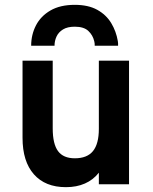

<svg xmlns="http://www.w3.org/2000/svg" viewBox="-20 -762 632 794"><path d="M252.6 12Q167.1 12 120.2 -41.1Q73.2 -94.3 73.2 -192V-511H198V-231.2Q198 -166.5 220.1 -136.9Q242.1 -107.4 289.4 -107.4Q340.4 -107.4 364.6 -137.3Q388.8 -167.2 388.8 -229.2V-511H513.6V0H388.8V-47.8Q365.5 -18.1 331.1 -3.1Q296.8 12 252.6 12ZM108.9 -573Q108.9 -618.4 128.7 -656.9Q148.5 -695.4 188.7 -718.7Q228.8 -742 289.1 -742Q345.1 -742 382.2 -721.4Q419.3 -700.8 439.9 -666.6Q460.5 -632.5 467.3 -591.8Q468.3 -587.3 468.3 -582.6Q468.3 -577.9 468.3 -573H371.7Q371.7 -577.9 371.4 -582.6Q371 -587.3 369.7 -591.8Q363.8 -616.7 345.2 -634.2Q326.7 -651.6 289.1 -651.6Q259 -651.6 240.6 -640.3Q222.2 -629 213.8 -611Q205.5 -593 205.5 -573Z"/></svg>

Font: Overpass
Style: Regular
Weight: 400
Designer: Delve Withrington, Dave Bailey, Thomas Jockin
Foundry: Delve Fonts LLC
Version: Version 4.000